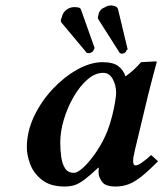

<svg xmlns="http://www.w3.org/2000/svg" viewBox="-20 -671 597 701"><path d="M340 -39Q340 -42 340 -48Q340 -54 341 -58L339 -59Q308 -30 288 -15Q268 0 252 5Q236 10 216 10Q164 10 133.5 -14Q103 -38 90.5 -71Q78 -104 78 -132Q78 -191 104.5 -246.5Q131 -302 173 -346.5Q215 -391 263 -417.5Q311 -444 354 -444Q393 -444 412 -429.5Q431 -415 438 -392Q455 -404 469 -417Q483 -430 495 -444L550 -447Q552 -447 552 -444Q552 -444 548.5 -430.5Q545 -417 539.5 -397Q534 -377 529 -356.5Q524 -336 520 -321L473 -125Q466 -96 466 -83Q466 -67 475 -67Q490 -67 532 -105L557 -82Q522 -47 497 -27Q472 -7 450 1.5Q428 10 402 10Q364 10 352 -8Q340 -26 340 -39ZM373 -195Q383 -222 390 -250Q397 -278 400.5 -300.5Q404 -323 404 -331Q404 -360 391.5 -382.5Q379 -405 357 -405Q327 -405 299 -380.5Q271 -356 248.5 -317Q226 -278 213 -234Q200 -190 200 -151Q200 -124 203.5 -98.5Q207 -73 217.5 -56.5Q228 -40 250 -40Q264 -40 286.5 -61.5Q309 -83 333 -118.5Q357 -154 373 -195ZM362 -644Q373 -651 385 -651H388Q408 -649 411 -637L446 -491Q446 -490 444.5 -489.5Q443 -489 442 -488Q442 -483 434 -477Q428 -475 425 -475Q420 -475 417 -478L340 -599Q337 -603 337.5 -607Q338 -611 339 -615Q342 -636 362 -644ZM225 -637Q237 -645 251 -645Q260 -645 267 -643.5Q274 -642 276 -635L325 -497Q326 -496 324.5 -494Q323 -492 323 -491Q321 -484 316 -481Q310 -477 306 -477H304Q297 -477 296 -479L204 -589Q202 -593 202 -595Q202 -599 203.5 -602.5Q205 -606 206 -609Q209 -626 225 -637Z"/></svg>

Font: Libertinus Serif Semibold Italic
Style: Regular
Weight: 600
Italic angle: -11.5°
Designer: Philipp H. Poll, Khaled Hosny
Foundry: Caleb Maclennan
Version: Version 7.051;RELEASE